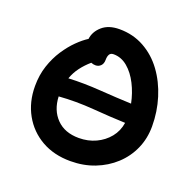

<svg xmlns="http://www.w3.org/2000/svg" viewBox="-126 -842 997 983"><g transform="rotate(20 372.0 -350.5)"><path d="M356 10Q266 10 198.5 -28.5Q131 -67 93 -135Q55 -203 55 -290Q55 -350 72 -401Q89 -452 116 -493Q143 -534 173 -563.5Q203 -593 230 -610Q235 -651 269.5 -681Q304 -711 363 -711Q437 -711 497.5 -677.5Q558 -644 600.5 -586Q643 -528 666 -454Q689 -380 689 -300Q689 -234 664 -177.5Q639 -121 593.5 -79Q548 -37 487.5 -13.5Q427 10 356 10ZM309 -495Q297 -495 285 -500Q257 -476 235.5 -447.5Q214 -419 202 -385Q285 -389 376.5 -382.5Q468 -376 548 -373Q537 -427 513 -474.5Q489 -522 454.5 -551Q420 -580 378 -580Q362 -580 355.5 -569Q349 -558 349 -539Q349 -518 337.5 -506.5Q326 -495 309 -495ZM356 -116Q406 -116 448 -135.5Q490 -155 518 -189.5Q546 -224 553 -270Q471 -273 375.5 -280.5Q280 -288 187 -281Q190 -207 234.5 -161.5Q279 -116 356 -116Z"/></g></svg>

Font: Shantell Sans Normal
Style: Regular
Weight: 600
Designer: Stephen Nixon, Anya Danilova, Shantell Martin
Foundry: Arrow Type
Version: Version 1.009;[a7da0bfa3]